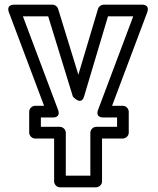

<svg xmlns="http://www.w3.org/2000/svg" viewBox="-20 -573 675 822"><path d="M481.2 -30H391.8C376.7 -30 366.8 -15.7 366.8 -5V179H261.7V-5C261.7 -20.1 247.4 -30 236.7 -30H155V-70H204.8C204.8 -70 242.2 -66.7 228.2 -103.8L78.1 -503H186.3L292 -159.6C292 -159.6 327.4 -118.2 339.9 -159.8L442.3 -503H550.4L400.3 -103.8C400.3 -103.8 384 -70 423.7 -70H481.2ZM506.2 20C516.9 20 531.2 10.1 531.2 -5V-95C531.2 -105.7 521.3 -120 506.2 -120H459.8L609.9 -519.2C623.9 -556.3 586.5 -553 586.5 -553H423.7C413.3 -553 402.9 -545.8 399.7 -535.2L315.5 -253.2L228.7 -535.4C225.7 -545.1 215.9 -553 204.8 -553H42C2.3 -553 18.6 -519.2 18.6 -519.2L168.7 -120H130C119.3 -120 105 -110.1 105 -95V-5C105 5.7 114.9 20 130 20H211.7V204C211.7 214.7 221.6 229 236.7 229H391.8C402.5 229 416.8 219.1 416.8 204V20Z"/></svg>

Font: Asimov
Style: WidOu
Weight: 500
Designer: Google
Version: Version 2.000980; 2014